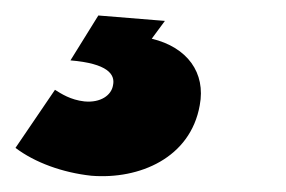

<svg xmlns="http://www.w3.org/2000/svg" viewBox="-59 -27 370 248"><path d="M59 200C121 205 187 177 199 109C207 67 183 34 137 23L154 0L68 -7L32 51C80 55 90 69 87 83C85 96 71 106 50 104C32 102 20 94 12 89L-39 164C-14 183 22 196 59 200Z"/></svg>

Font: Fixel Display ExtraBold
Style: Italic
Weight: 800
Italic angle: -10°
Designer: AlfaBravo + MacPaw
Foundry: Kyrylo Tkachov, Marchela Mozhyna, Serhii Makarenko, Maria Weinstein, Zakhar Kryvoshyya
Version: Version 1.210;Glyphs 3.2 (3217)